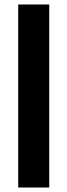

<svg xmlns="http://www.w3.org/2000/svg" viewBox="-20 -680 300 854"><path d="M61 154V-660H199V154Z"/></svg>

Font: Bricolage Grotesque SemiCondensed ExtraBold
Style: Regular
Weight: 800
Width: 4
Designer: Mathieu Triay
Foundry: Atelier Triay
Version: Version 1.001;gftools[0.9.33.dev8+g029e19f]